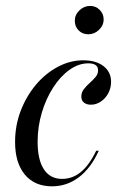

<svg xmlns="http://www.w3.org/2000/svg" viewBox="-20 -635 430 666"><path d="M160.5 11.3Q100 11.3 66.1 -29.4Q32.3 -70.2 32.3 -142.7Q32.3 -199.2 51.6 -250Q71 -300.8 104 -340.3Q137.1 -379.8 179.8 -402.8Q222.6 -425.8 268.5 -425.8Q312.9 -425.8 339.1 -405.6Q365.3 -385.5 365.3 -350.8Q365.3 -329.8 355.6 -311.7Q346 -293.5 329.8 -282.7Q313.7 -271.8 295.2 -271.8Q280.6 -271.8 271.4 -279Q262.1 -286.3 262.1 -300Q262.1 -314.5 271 -325.8Q279.8 -337.1 291.1 -347.2Q302.4 -357.3 311.3 -367.7Q320.2 -378.2 320.2 -391.1Q320.2 -415.3 286.3 -415.3Q252.4 -415.3 221 -392.7Q189.5 -370.2 164.5 -331.5Q139.5 -292.7 125 -244Q110.5 -195.2 110.5 -143.5Q110.5 -80.6 132.3 -47.6Q154 -14.5 195.2 -14.5Q231.5 -14.5 260.5 -38.3Q289.5 -62.1 313.7 -112.1H322.6Q295.2 -51.6 253.6 -20.2Q212.1 11.3 160.5 11.3ZM286.3 -516.1Q266.1 -516.1 252.8 -529.4Q239.5 -542.7 239.5 -562.9Q239.5 -583.9 255.6 -599.2Q271.8 -614.5 292.7 -614.5Q312.1 -614.5 325.8 -600.8Q339.5 -587.1 339.5 -567.7Q339.5 -546.8 323.4 -531.5Q307.3 -516.1 286.3 -516.1Z"/></svg>

Font: Playfair 144pt
Style: Italic
Weight: 400
Italic angle: -15.6°
Designer: Claus Eggers Sørensen
Foundry: Claus Eggers Sørensen
Version: Version 2.001;gftools[0.9.30]